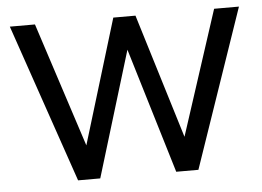

<svg xmlns="http://www.w3.org/2000/svg" viewBox="-44 -591 884 647"><g transform="rotate(-5 398.5 -268.0)"><path d="M270 0 399 -424 527 0H602L786 -536H702L565 -115L436 -536H361L233 -115L96 -536H11L195 0Z"/></g></svg>

Font: Plus Jakarta Sans
Style: Regular
Weight: 400
Designer: Gumpita Rahayu
Foundry: Tokotype
Version: Version 2.071;gftools[0.9.30]